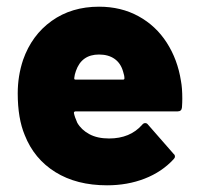

<svg xmlns="http://www.w3.org/2000/svg" viewBox="-20 -546 590 574"><path d="M521 -304Q525 -283 525 -251Q525 -239 524 -225Q523 -213 511 -213H206Q204 -213 202.5 -212Q201 -211 201 -209Q201 -209 201 -208Q203 -197 211 -179Q223 -158 247 -145Q271 -132 306 -132Q369 -132 405 -173Q409 -178 414 -178Q419 -178 422 -174L499 -86Q503 -83 503 -78Q503 -74 499 -70Q464 -32 412.5 -12Q361 8 300 8Q209 8 145.5 -31.5Q82 -71 54 -142Q33 -192 33 -267Q33 -319 49 -367Q75 -441 134.5 -483.5Q194 -526 276 -526Q342 -526 394 -497.5Q446 -469 478.5 -418.5Q511 -368 521 -304ZM276 -383Q224 -383 207 -334Q203 -323 202 -313Q202 -312 202 -311Q202 -308 206 -308H348Q352 -308 352 -312Q352 -320 348 -332Q341 -357 322.5 -370Q304 -383 276 -383Z"/></svg>

Font: LinhAnh ExtBd
Style: Regular
Weight: 800
Designer: Jeremy Tribby
Foundry: Tribby Type
Version: Version 1.408